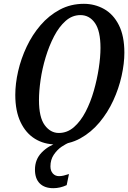

<svg xmlns="http://www.w3.org/2000/svg" viewBox="-20 -745 672 1005"><path d="M272 11Q211 11 163 -18.5Q115 -48 87.5 -106Q60 -164 60 -248Q60 -307 75 -372.5Q90 -438 119.5 -500.5Q149 -563 192.5 -613.5Q236 -664 293 -694.5Q350 -725 419 -725Q476 -725 524.5 -698Q573 -671 602 -614Q631 -557 631 -469Q631 -413 616.5 -347.5Q602 -282 573 -219Q544 -156 500.5 -104Q457 -52 400 -20.5Q343 11 272 11ZM288 -49Q332 -49 367 -79.5Q402 -110 428 -160Q454 -210 471 -269.5Q488 -329 497 -388Q506 -447 506 -494Q506 -583 477 -624.5Q448 -666 401 -666Q358 -666 323.5 -635.5Q289 -605 263 -555Q237 -505 219 -445.5Q201 -386 192.5 -327Q184 -268 184 -221Q184 -131 214 -90Q244 -49 288 -49ZM259 240Q213 240 188 215Q163 190 163 143Q163 90 197.5 54Q232 18 286 0H346Q326 7 302.5 23Q279 39 261.5 65Q244 91 244 126Q244 149 256.5 163Q269 177 289 177Q301 177 313.5 174Q326 171 341 166L329 224Q295 240 259 240Z"/></svg>

Font: Noto Serif ExtraCondensed SemiBold
Style: Italic
Weight: 600
Width: 2
Italic angle: -12°
Designer: Monotype Design Team
Foundry: Monotype Imaging Inc.
Version: Version 2.013